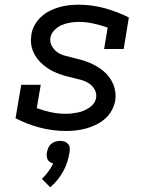

<svg xmlns="http://www.w3.org/2000/svg" viewBox="-20 -548 640 815"><path d="M261 8Q203 8 148.5 -6.5Q94 -21 46 -46L70 -188H153L136 -89Q166 -78 196.5 -71.5Q227 -65 260 -65Q272 -65 285 -66.5Q298 -68 310.5 -70.5Q323 -73 335 -78Q347 -83 358.5 -90.5Q370 -98 378 -109Q386 -120 388 -133Q391 -151 382 -167.5Q373 -184 358.5 -193.5Q344 -203 327 -208Q310 -213 292 -217Q274 -221 256.5 -226Q239 -231 222.5 -237.5Q206 -244 191 -253Q176 -262 162.5 -273.5Q149 -285 138.5 -298.5Q128 -312 121 -328.5Q114 -345 112 -363Q110 -381 113 -400Q116 -421 126.5 -440.5Q137 -460 153.5 -475.5Q170 -491 189.5 -501Q209 -511 229.5 -517Q250 -523 271 -525.5Q292 -528 313 -528Q371 -528 425 -513Q479 -498 527 -474L505 -340H422L437 -431Q408 -441 377 -448Q346 -455 314 -455Q296 -455 278 -452Q260 -449 243 -442Q226 -435 211.5 -420.5Q197 -406 194 -388Q191 -369 200 -353Q209 -337 222.5 -327Q236 -317 254 -312Q272 -307 289.5 -303Q307 -299 324.5 -294Q342 -289 358 -282.5Q374 -276 389.5 -267Q405 -258 418.5 -247Q432 -236 442.5 -222Q453 -208 460 -192Q467 -176 469.5 -157.5Q472 -139 469 -120Q465 -99 454 -79Q443 -59 426 -44Q409 -29 388.5 -19Q368 -9 346.5 -3Q325 3 303.5 5.5Q282 8 261 8ZM193 247 158 211Q173 197 185 180.5Q197 164 206 146Q198 144 191.5 139.5Q185 135 182 128.5Q179 122 178.5 114.5Q178 107 179 99Q181 89 185 79.5Q189 70 197 63Q205 56 215 53Q225 50 235 50Q245 50 254 53Q263 56 269 63Q275 70 276 79.5Q277 89 275 99Q272 119 265.5 139.5Q259 160 248.5 179Q238 198 224 215.5Q210 233 193 247Z"/></svg>

Font: Iosevka Etoile
Style: Italic
Weight: 400
Italic angle: -9°
Designer: Belleve Invis
Foundry: Belleve Invis
Version: Version 22.1.2; ttfautohint (v1.8.4)